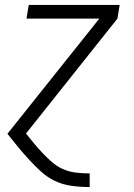

<svg xmlns="http://www.w3.org/2000/svg" viewBox="-20 -540 540 775"><path d="M341 215Q304 215 268 210Q232 205 201 190Q170 175 145 152Q120 129 97 104Q74 79 52.5 53Q31 27 10 0L381 -465H87L96 -520H463L454 -465L85 -1Q101 19 117.5 39Q134 59 152 78Q170 97 189.5 114Q209 131 233 142Q257 153 285 156.5Q313 160 341 160H342V215Z"/></svg>

Font: Iosevka SS04 Light
Style: Italic
Weight: 300
Italic angle: -9°
Monospace: yes
Designer: Belleve Invis
Foundry: Belleve Invis
Version: Version 19.0.0; ttfautohint (v1.8.4)